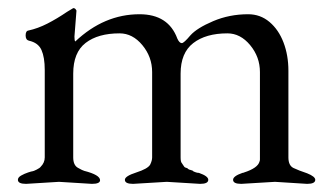

<svg xmlns="http://www.w3.org/2000/svg" viewBox="-20 -449 818 472"><path d="M125 -2 44 3Q24 3 24 -7Q24 -13 32 -17.5Q40 -22 49 -25Q58 -28 60 -28Q62 -28 70 -32Q78 -36 80 -39Q90 -49 90 -62V-277Q90 -308 82 -326Q74 -344 51 -349Q43 -351 43 -362Q43 -373 50 -374Q73 -379 96.5 -391Q120 -403 145 -420L160 -429H161Q165 -429 168 -423L163 -359Q163 -349 165 -347Q236 -414 323 -414Q394 -414 416 -354Q421 -343 427 -343Q432 -343 448 -362Q464 -380 504 -397Q544 -414 590 -414Q620 -414 642.5 -395Q665 -376 677 -344.5Q689 -313 689 -275V-62Q689 -42 701.5 -36Q714 -30 735 -23Q755 -15 755 -7Q755 3 735 3L656 -2L573 3Q553 3 553 -7Q553 -16 576 -24Q578 -24 580 -25Q614 -36 618 -52Q619 -54 619 -57Q619 -60 619 -62V-272Q619 -309 595 -338Q571 -367 539 -367Q486 -367 455 -343Q424 -319 424 -268V-62Q424 -51 427 -48L431 -42Q433 -38 436 -37Q441 -36 442 -34Q444 -32 449 -31Q454 -30 455 -28Q463 -24 469 -24Q492 -16 492 -7Q492 3 472 3L390 -2L307 3Q287 3 287 -7Q287 -16 315 -25Q343 -34 349 -44Q354 -54 354 -62V-272Q354 -309 330 -338Q306 -367 274 -367Q221 -367 190.5 -343.5Q160 -320 160 -268V-62Q160 -43 171.5 -36.5Q183 -30 187 -29Q226 -19 226 -6Q226 3 206 3Z"/></svg>

Font: Benne
Style: Regular
Weight: 400
Designer: John-Daniel Harrington
Version: Version 1.001